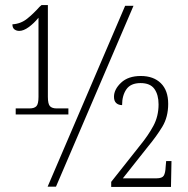

<svg xmlns="http://www.w3.org/2000/svg" viewBox="-20 -737 742 758"><path d="M42 -285V-309H97Q115 -309 123.5 -317.5Q132 -326 132 -355V-667Q114 -645 93.5 -630Q73 -615 56 -615Q45 -615 37 -621Q29 -627 29 -641Q62 -643 87 -663Q112 -683 136 -710L144 -717H169V-355Q169 -326 177.5 -317.5Q186 -309 203 -309H250V-285ZM168 0 474 -714H507L201 0ZM419 1V-19L533 -163Q565 -202 585.5 -240Q606 -278 606 -325Q606 -363 589.5 -386Q573 -409 535 -409Q496 -409 479 -384.5Q462 -360 462 -322Q448 -322 439 -330Q430 -338 430 -355Q430 -384 458 -410.5Q486 -437 536 -437Q586 -437 615 -408.5Q644 -380 644 -327Q644 -275 621 -237Q598 -199 564 -158L465 -33H598Q620 -33 626.5 -43.5Q633 -54 634 -79L636 -101H657L655 1Z"/></svg>

Font: Noto Serif Condensed ExtraLight
Style: Regular
Weight: 200
Width: 3
Designer: Monotype Design Team
Foundry: Monotype Imaging Inc.
Version: Version 2.013; ttfautohint (v1.8.4.7-5d5b)